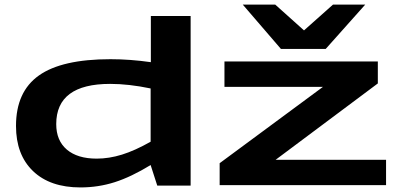

<svg xmlns="http://www.w3.org/2000/svg" viewBox="-20 -810 1748 840"><path d="M668 2 639 -88Q554 -36 482 -13Q410 10 332 10Q199 10 124.5 -61.5Q50 -133 50 -259Q50 -409 150.5 -480Q251 -551 463 -551Q549 -551 640 -538V-740H814V2ZM639 -190V-423Q543 -443 462 -443Q226 -443 226 -267Q226 -195 272.5 -155.5Q319 -116 403 -116Q457 -116 513.5 -133.5Q570 -151 639 -190ZM941 0V-96L1393 -430H962V-541H1633V-445L1186 -111H1669V0ZM1578 -790 1405 -596H1209L1042 -790H1184L1310 -677L1437 -790Z"/></svg>

Font: Georama ExtraExtended SemiBold
Style: Regular
Weight: 600
Width: 8
Designer: Jean-Baptiste Levee
Foundry: Production Type
Version: Version 1.000